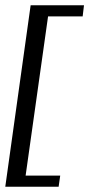

<svg xmlns="http://www.w3.org/2000/svg" viewBox="-22 -650 338 727"><path d="M-2 57 94 -630H296L291 -588H160L75 15H206L200 57Z"/></svg>

Font: Alumni Sans Thin Medium
Style: Italic
Weight: 500
Italic angle: -8°
Version: Version 1.016